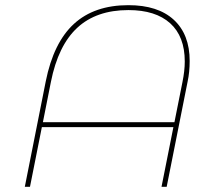

<svg xmlns="http://www.w3.org/2000/svg" viewBox="-20 -723 844 743"><path d="M714 -487Q714 -444 706 -407L625 0H605L651 -231H142L96 0H76L157 -408Q187 -558 266 -630.5Q345 -703 477 -703Q591 -703 652.5 -646.5Q714 -590 714 -487ZM695 -485Q695 -582 638.5 -633Q582 -684 477 -684Q353 -684 279 -615.5Q205 -547 177 -406L146 -250H655L686 -405Q695 -449 695 -485Z"/></svg>

Font: Montserrat Alternates Thin
Style: Italic
Weight: 250
Italic angle: -11.3°
Designer: Julieta Ulanovsky
Foundry: Julieta Ulanovsky
Version: Version 7.200